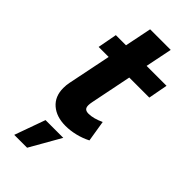

<svg xmlns="http://www.w3.org/2000/svg" viewBox="-278 -717 1002 1002"><g transform="rotate(45 223.0 -216.5)"><path d="M232 -179Q229 -164 229 -154Q229 -137 237 -130Q245 -123 261 -123Q297 -123 344 -145L363 -28Q330 -11 293 -2Q256 7 221 7Q154 7 113.5 -28Q73 -63 73 -125Q73 -147 77 -166L126 -407H52L72 -514H147L177 -662H329L299 -514H446L426 -407H278ZM126 59H257L160 229H65Z"/></g></svg>

Font: Gontserrat SemiBold
Style: Italic
Weight: 600
Italic angle: -11.3°
Designer: Julieta Ulanovsky
Foundry: Julieta Ulanovsky
Version: Version 6.001